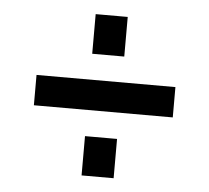

<svg xmlns="http://www.w3.org/2000/svg" viewBox="-41 -570 605 555"><g transform="rotate(5 261.5 -292.0)"><path d="M308 -411H215V-526H308ZM308 -58H215V-172H308ZM463 -248H60V-336H463Z"/></g></svg>

Font: Raleway
Style: Regular
Weight: 600
Designer: Matt McInerney, Pablo Impallari, Rodrigo Fuenzalida
Foundry: Matt McInerney, Pablo Impallari, Rodrigo Fuenzalida
Version: Version 1.000;PS 001.001;hotconv 1.0.56; ttfautohint (v1.5)